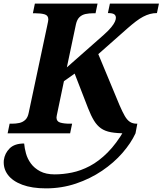

<svg xmlns="http://www.w3.org/2000/svg" viewBox="-65 -734 895 1057"><path d="M188 303Q111 303 57.5 283Q4 263 -22 228Q-48 193 -44 148Q-39 110 -12 83Q15 56 68 56Q70 81 78 110.5Q86 140 105 166Q124 192 156 209Q188 226 236 226Q282 226 331 216Q380 206 429.5 180Q479 154 527.5 105.5Q576 57 620 -19L681 0Q656 54 609 108Q562 162 497 206Q432 250 353.5 276.5Q275 303 188 303ZM-23 0 -12 -53H1Q22 -53 41 -57Q60 -61 74 -74Q88 -87 93 -113L195 -593Q198 -607 199.5 -615Q201 -623 201 -627Q201 -649 181 -655Q161 -661 129 -661H116L127 -714H472L461 -661H448Q426 -661 406.5 -657Q387 -653 373 -640Q359 -627 353 -600L303 -363L506 -542Q533 -566 547.5 -584Q562 -602 567.5 -614.5Q573 -627 573 -636Q573 -649 563.5 -655.5Q554 -662 529 -662L540 -714H810L799 -662Q779 -662 760.5 -657Q742 -652 723 -642Q704 -632 683 -616Q662 -600 638 -579L423 -389L462 -470L593 -155Q609 -118 622 -95.5Q635 -73 650.5 -63Q666 -53 688 -53H691L681 0H629Q579 0 546 -6Q513 -12 491 -27.5Q469 -43 452.5 -70Q436 -97 420 -138L330 -370L404 -370L287 -287L250 -110Q249 -105 247.5 -98Q246 -91 246 -87Q246 -65 267 -59Q288 -53 319 -53H332L321 0Z"/></svg>

Font: Noto Serif
Style: Italic
Weight: 400
Italic angle: -12°
Designer: Monotype Design Team
Foundry: Monotype Imaging Inc.
Version: Version 2.013